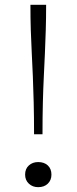

<svg xmlns="http://www.w3.org/2000/svg" viewBox="-20 -765 317 795"><path d="M171 -745H106Q106 -689 107.5 -640.5Q109 -592 111.5 -545.5Q114 -499 116 -449.5Q118 -400 119.5 -341Q121 -282 121 -209H156Q156 -282 157.5 -341Q159 -400 161.5 -449.5Q164 -499 166 -545.5Q168 -592 169.5 -640.5Q171 -689 171 -745ZM138 10Q115 10 99.5 -4.5Q84 -19 84 -42Q84 -66 99.5 -80Q115 -94 138 -94Q163 -94 178 -80Q193 -66 193 -42Q193 -19 178 -4.5Q163 10 138 10Z"/></svg>

Font: Roboto Serif 20pt Thin
Style: Regular
Weight: 250
Version: Version 1.008